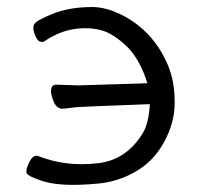

<svg xmlns="http://www.w3.org/2000/svg" viewBox="-20 -507 562 542"><path d="M396 -272Q377 -335 341 -373Q301 -412 266.5 -421.5Q232 -431 190 -425Q148 -419 106 -391Q101 -387 93 -389.5Q85 -392 78 -410Q71 -428 76.5 -438.5Q82 -449 127.5 -467.5Q173 -486 231 -487Q269 -489 308 -472Q354 -453 391 -417Q428 -381 451 -330Q474 -280 473 -215Q473 -161 443.5 -106.5Q414 -52 363.5 -23Q313 6 259 11Q147 22 94 2Q59 -10 55.5 -17.5Q52 -25 60 -43.5Q68 -62 76 -65.5Q84 -69 89 -66Q166 -36 254 -46Q336 -54 383 -131Q400 -159 403 -213Q211 -206 191 -204Q163 -200 155 -200Q140 -201 132 -219Q124 -237 124 -251Q125 -268 138 -268L202 -266Q215 -266 396 -272Z"/></svg>

Font: LXGW Bright GB
Style: Regular
Weight: 400
Designer: Christian Thalmann (Catharsis Fonts)
Foundry: LXGW / Christian Thalmann (Catharsis Fonts) / Fontworks Inc.
Version: Version 5.510